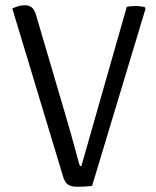

<svg xmlns="http://www.w3.org/2000/svg" viewBox="-20 -709 597 733"><path d="M464 -683Q470.5 -684.5 478.8 -685.2Q487 -686 497 -686Q507 -686 516.5 -684.8Q526 -683.5 532.5 -682L535.5 -675.5L331.5 1Q316.5 2.5 303 3.2Q289.5 4 274.5 4Q251.5 4 239.2 -4.5Q227 -13 220.5 -36L27 -676.5Q38 -682 50.2 -685.5Q62.5 -689 75 -689Q89.5 -689 100.2 -681.5Q111 -674 117.5 -652L236 -249.5Q242.5 -227.5 250.8 -198Q259 -168.5 267.2 -138Q275.5 -107.5 282.5 -82.5Q284 -77.5 285.8 -76Q287.5 -74.5 290.5 -74.5Z"/></svg>

Font: Signika SC
Style: Regular
Weight: 300
Designer: Anna Giedryś
Foundry: Anna Giedryś
Version: Version 2.000